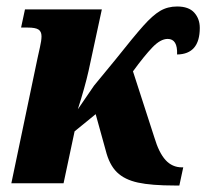

<svg xmlns="http://www.w3.org/2000/svg" viewBox="-20 -565 636 592"><path d="M526 -397Q528 -445 497 -445Q475 -445 450 -419Q425 -393 390 -345L456 -141Q470 -94 490.5 -71.5Q511 -49 541 -49H545L533 7H519Q447 7 405.5 -2Q364 -11 340.5 -34Q317 -57 306 -101L275 -213L210 -160L176 0H15L96 -387Q98 -397 103 -418.5Q108 -440 108 -453Q108 -468 98.5 -474Q89 -480 66 -480H45L57 -536H294L253 -346Q242 -297 220 -228L270 -301L335 -380Q393 -453 422 -485.5Q451 -518 474 -531.5Q497 -545 526 -545Q562 -545 579 -526Q596 -507 596 -479Q596 -398 526 -397Z"/></svg>

Font: Noto Serif NarrowExtraBold
Style: Italic
Weight: 800
Width: 4
Italic angle: -12°
Designer: Monotype Design Team
Foundry: Monotype Imaging Inc.
Version: Version 1.001